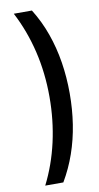

<svg xmlns="http://www.w3.org/2000/svg" viewBox="-96 -783 489 945"><g transform="rotate(-10 149.0 -310.0)"><path d="M141 120H50.5Q98.5 25 122.8 -83Q147 -191 147 -306.5Q147 -426.5 121 -535.2Q95 -644 45 -740H135.5Q174.5 -677.5 199.2 -607.8Q224 -538 236 -462.5Q248 -387 248 -306.5Q248 -227 236.5 -152.8Q225 -78.5 201.2 -10.2Q177.5 58 141 120Z"/></g></svg>

Font: Encode Sans SC Condensed Medium
Style: Regular
Weight: 500
Width: 3
Designer: Multiple Designers
Foundry: Impallari Type
Version: Version 3.002